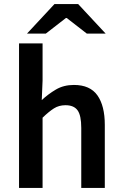

<svg xmlns="http://www.w3.org/2000/svg" viewBox="-20 -918 598 938"><path d="M73 0V-706H188V-524L184 -429Q215 -458 253 -480.5Q291 -503 341 -503Q420 -503 456 -452Q492 -401 492 -308V0H377V-293Q377 -354 359 -379Q341 -404 300 -404Q268 -404 243.5 -388.5Q219 -373 188 -343V0ZM112 -754 246 -898H362L496 -754H404L306 -830H302L204 -754Z"/></svg>

Font: Source Sans 3 ExtraLight SemiBold
Style: Regular
Weight: 600
Version: Version 3.052;hotconv 1.1.0;makeotfexe 2.6.0